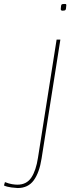

<svg xmlns="http://www.w3.org/2000/svg" viewBox="-118 -730 409 970"><path d="M206 -710Q214 -710 215.5 -709Q217 -708 217 -703Q216 -683 212.5 -679.5Q209 -676 198 -676Q189 -676 189 -684Q190 -704 193 -707Q196 -710 206 -710ZM187 -530 92 71Q81 142 52.5 181Q24 220 -29 220Q-37 220 -60.5 217Q-84 214 -98 207L-93 190Q-73 198 -57 200.5Q-41 203 -30 203Q16 203 40 167.5Q64 132 74 66L168 -530Z"/></svg>

Font: Georama ExtraExtended Thin
Style: Italic
Weight: 100
Width: 8
Italic angle: -9°
Designer: Jean-Baptiste Levee
Foundry: Production Type
Version: Version 1.000